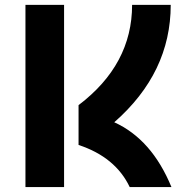

<svg xmlns="http://www.w3.org/2000/svg" viewBox="-20 -757 772 777"><path d="M673.8 0Q673.8 0 504.9 0Q447.3 -121.1 297.9 -170.4V-331.5Q514.6 -495.6 514.6 -737.3H670.9Q670.9 -462.4 442.4 -262.2Q594.2 -193.4 673.8 0ZM83 0V-737.3H239.3V0Z"/></svg>

Font: Newest Shape
Style: Bold
Weight: 700
Designer: Wojciech Kalinowski "wmk69" (wmk69@o2.pl)
Foundry: Wojciech Kalinowski "wmk69" (wmk69@o2.pl)
Version: Version 1.0.0; 2022-02-24